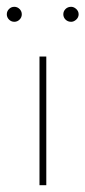

<svg xmlns="http://www.w3.org/2000/svg" viewBox="-22 -544 251 564"><path d="M114 -378V0H94V-378ZM20 -524Q29 -524 35.5 -517.5Q42 -511 42 -502Q42 -493 35.5 -486.5Q29 -480 20 -480Q11 -480 4.5 -486.5Q-2 -493 -2 -502Q-2 -511 4.5 -517.5Q11 -524 20 -524ZM187 -524Q195 -524 202 -517.5Q209 -511 209 -502Q209 -493 202 -486.5Q195 -480 187 -480Q177 -480 170.5 -486.5Q164 -493 164 -502Q164 -511 170.5 -517.5Q177 -524 187 -524Z"/></svg>

Font: Josefin Sans Thin
Style: Regular
Weight: 250
Designer: Santiago Orozco
Foundry: Typemade
Version: Version 2.000